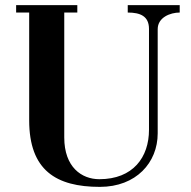

<svg xmlns="http://www.w3.org/2000/svg" viewBox="-20 -713 748 750"><path d="M43 -664H94V-243C94 -48 199 17 370 17C512 17 596 -78 596 -192V-599C596 -645 645 -664 682 -664V-693H479V-664C528 -664 562 -650 562 -600V-206C562 -99 500 -13 368 -13C299 -13 231 -60 231 -176V-664H282V-693H43Z"/></svg>

Font: Monomakh Unicode
Style: Regular
Weight: 400
Version: Version 1.2